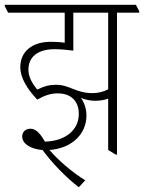

<svg xmlns="http://www.w3.org/2000/svg" viewBox="-43 -642 603 804"><path d="M287 142 314 113C258 79 198 26 164 -14C254 -20 319 -78 319 -158C319 -185 311 -211 296 -232C315 -224 336 -220 355 -220C376 -220 394 -223 410 -229V-14L441 5H447V-589H540V-595L526 -622H-23V-616L-9 -589H228V-463C209 -466 188 -467 170 -467C89 -467 42 -424 42 -361C42 -317 70 -270 113 -225C147 -244 171 -251 199 -251C254 -251 287 -219 287 -165C287 -97 230 -51 145 -49C128 -79 109 -103 85 -103C64 -103 50 -90 50 -70C50 -39 88 -17 135 -14C173 38 234 102 287 142ZM192 -287C163 -287 142 -281 113 -267C89 -296 76 -322 76 -351C76 -403 115 -436 185 -436C213 -436 239 -433 264 -430V-589H410V-268C391 -258 369 -252 344 -252C275 -252 248 -287 192 -287Z"/></svg>

Font: Noto Serif Devanagari ExtraCondensed ExtraLight
Style: Regular
Weight: 200
Width: 2
Designer: Universal Thirst, Indian Type Foundry and the Monotype Design Team
Foundry: Monotype Imaging Inc.
Version: Version 2.004